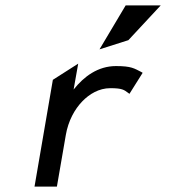

<svg xmlns="http://www.w3.org/2000/svg" viewBox="-20 -692 626 712"><path d="M456 -543 576 -672H446L349 -509ZM504 -425C478 -438 468 -447 410 -447C343 -447 291 -408 253 -360L270 -456L176 -396L108 0H191L224 -191C233 -244 257 -287 285 -316C311 -343 347 -365 389 -365C433 -365 440 -359 456 -347L460 -344L509 -422Z"/></svg>

Font: Charger Monospace
Style: Regular
Weight: 400
Designer: Jasper
Foundry: Cannot Into Space Fonts
Version: Version 0.980